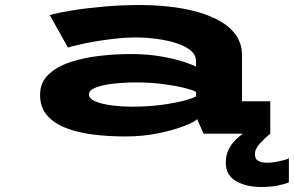

<svg xmlns="http://www.w3.org/2000/svg" viewBox="-20 -532 1170 764"><path d="M478.5 11Q412.5 11 351.5 3.5Q290.5 -4 242.8 -22.5Q195 -41 167.2 -73Q139.5 -105 139.5 -154.5Q139.5 -204 173.2 -235.8Q207 -267.5 261.2 -285.2Q315.5 -303 378.5 -310Q441.5 -317 500.5 -317Q567.5 -317 623.2 -307Q679 -297 715.2 -284.8Q751.5 -272.5 760 -266.5V-289Q760 -313 739 -330.8Q718 -348.5 682.5 -360Q647 -371.5 604 -377.2Q561 -383 517 -383Q480 -383 437.8 -378.2Q395.5 -373.5 356.8 -366.8Q318 -360 289.5 -353.2Q261 -346.5 250.5 -342.5L178 -472Q208.5 -481 265.2 -490.2Q322 -499.5 393.2 -505.8Q464.5 -512 538 -512Q591.5 -512 648.2 -506.2Q705 -500.5 757.5 -486.8Q810 -473 852 -450Q894 -427 918.5 -392.8Q943 -358.5 943 -311V-129H1055.5V0H790L764.5 -58Q754.5 -47 713.2 -30.8Q672 -14.5 610.5 -1.8Q549 11 478.5 11ZM503 -107.5Q570 -107.5 624.5 -115Q679 -122.5 714.8 -132.2Q750.5 -142 760 -149V-166.5Q751 -172.5 717.5 -181.2Q684 -190 632.8 -197Q581.5 -204 519.5 -204Q475.5 -204 432.8 -199.2Q390 -194.5 362 -184Q334 -173.5 334 -156.5Q334 -138.5 361.2 -127.8Q388.5 -117 427.8 -112.2Q467 -107.5 503 -107.5ZM1129.5 98V193.5Q1113.5 200.5 1086.2 206.2Q1059 212 1017.5 212Q960.5 212 919.5 188.8Q878.5 165.5 878.5 115Q878.5 85 890 62.5Q901.5 40 917.5 24.5Q933.5 9 946 0H1055.5Q1035.5 16 1015 37.8Q994.5 59.5 994.5 81.5Q994.5 101.5 1007.8 108.5Q1021 115.5 1045 115.5Q1058.5 115.5 1076 112.5Q1093.5 109.5 1108.5 105.5Q1123.5 101.5 1129.5 98Z"/></svg>

Font: Trispace Expanded
Style: Bold
Weight: 700
Width: 7
Designer: Tyler Finck
Foundry: Etcetera Type Company
Version: Version 1.210; ttfautohint (v1.8.3)